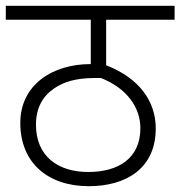

<svg xmlns="http://www.w3.org/2000/svg" viewBox="-20 -642 622 662"><path d="M582 -574V-622H0V-574H293V-421H292C160 -421 50 -349 50 -218C50 -80 146 0 286 0C413 0 517 -60 517 -199C517 -294 459 -373 346 -417V-574ZM284 -49C178 -49 104 -105 104 -212C104 -268 126 -309 165 -336C199 -360 243 -373 306 -373H328C417 -338 464 -272 464 -200C464 -95 387 -49 284 -49Z"/></svg>

Font: Noto Sans Devanagari UI Light
Style: Regular
Weight: 300
Designer: Jelle Bosma - Monotype Design Team
Foundry: Monotype Imaging Inc.
Version: Version 2.004